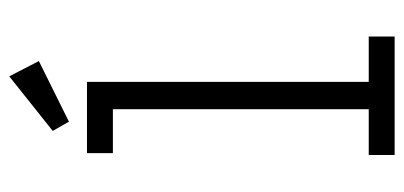

<svg xmlns="http://www.w3.org/2000/svg" viewBox="-249 -624 873 415"><g transform="rotate(-90 187.5 -416.5)"><path d="M132 -704 263 -769 230 -833 112 -739ZM60 0H316V-56H218V-665H64V-609H159V-56H60Z"/></g></svg>

Font: Inconsolata Condensed
Style: Regular
Weight: 400
Width: 3
Monospace: yes
Designer: Raph Levien, Cyreal, Brenton Simpson
Foundry: Raph Levien, Cyreal, Google
Version: Version 3.100